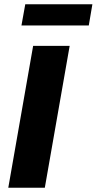

<svg xmlns="http://www.w3.org/2000/svg" viewBox="-20 -884 455 904"><path d="M19 0 136 -668H308L191 0ZM81 -764 99 -864H415L398 -764Z"/></svg>

Font: Gantari ExtraBold
Style: Italic
Weight: 800
Italic angle: -10°
Designer: Anugrah Pasau
Foundry: Lafontype
Version: Version 1.000